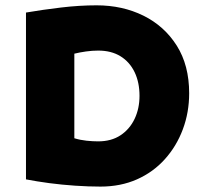

<svg xmlns="http://www.w3.org/2000/svg" viewBox="-20 -690 773 725"><path d="M359.4 14.6Q314.5 14.6 264.2 11.2Q213.9 7.8 166 1.5Q118.2 -4.9 78.1 -12.7V-642.6Q140.6 -653.3 210.4 -661.6Q280.3 -669.9 344.7 -669.9Q442.4 -669.9 521.5 -630.9Q600.6 -591.8 647.5 -517.6Q694.3 -443.4 694.3 -337.9Q694.3 -265.6 670.4 -201.7Q646.5 -137.7 602.5 -88.9Q558.6 -40 497.1 -12.7Q435.5 14.6 359.4 14.6ZM350.6 -156.2Q400.4 -156.2 435.1 -179.2Q469.7 -202.1 488.3 -241.2Q506.8 -280.3 506.8 -328.1Q506.8 -378.9 488.3 -417.5Q469.7 -456.1 435.1 -477.5Q400.4 -499 350.6 -499Q328.1 -499 304.2 -495.6Q280.3 -492.2 260.7 -487.3V-168Q283.2 -161.1 306.6 -158.7Q330.1 -156.2 350.6 -156.2Z"/></svg>

Font: Sen ExtraBold
Style: Regular
Weight: 800
Version: Version 2.000;gftools[0.9.31]